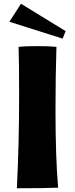

<svg xmlns="http://www.w3.org/2000/svg" viewBox="-20 -1003 400 1024"><path d="M82 -493Q82 -672 79 -753Q111 -757 182 -757Q246 -757 281 -753Q276 -598 276 -415Q276 -161 290 -2Q218 1 70 1Q82 -242 82 -493ZM30 -887 92 -983 330 -837 314 -797Z"/></svg>

Font: Otomanopee One
Style: Regular
Weight: 400
Designer: Das Ende der Wildnis
Foundry: Gutenberg Labo
Version: Version 3.005